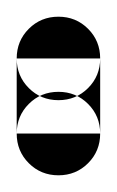

<svg xmlns="http://www.w3.org/2000/svg" viewBox="-20 -120 140 230"><path d="M0 -50H100V40H0ZM50 -100Q29 -100 14.5 -85.5Q0 -71 0 -50Q0 -29 14.5 -14.5Q29 0 50 0Q71 0 85.5 -14.5Q100 -29 100 -50Q100 -71 85.5 -85.5Q71 -100 50 -100ZM50 -10Q29 -10 14.5 4.5Q0 19 0 40Q0 61 14.5 75.5Q29 90 50 90Q71 90 85.5 75.5Q100 61 100 40Q100 19 85.5 4.5Q71 -10 50 -10Z"/></svg>

Font: Wavefont SemiBold
Style: Regular
Weight: 600
Version: Version 3.004;gftools[0.9.33]